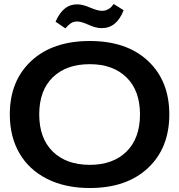

<svg xmlns="http://www.w3.org/2000/svg" viewBox="-20 -946 910 975"><path d="M436 8.8Q311 8.8 218.8 -37.8Q126.5 -84.5 78.1 -168.7Q29.8 -252.9 29.8 -365.2Q29.8 -535.2 138.7 -636.5Q247.6 -737.8 436 -737.8Q623.5 -737.8 731.7 -636.5Q839.8 -535.2 839.8 -365.2Q839.8 -194.3 731.4 -92.8Q623 8.8 436 8.8ZM179.2 -365.2Q179.2 -243.7 248 -176.3Q316.9 -108.9 436 -108.9Q554.2 -108.9 622.6 -176.5Q690.9 -244.1 690.9 -365.2Q690.9 -485.8 622.3 -553Q553.7 -620.1 436 -620.1Q316.4 -620.1 247.8 -553.2Q179.2 -486.3 179.2 -365.2ZM262.2 -835.9Q300.8 -925.8 374 -923.8Q399.4 -923.8 437.5 -907.5Q475.6 -891.1 498 -891.1Q513.2 -891.1 525.6 -897.2Q538.1 -903.3 543.9 -909.4Q549.8 -915.5 557.1 -925.8L607.9 -894Q571.8 -801.8 495.1 -803.2Q466.8 -803.2 429.7 -820.1Q392.6 -836.9 372.1 -836.9Q353.5 -836.9 340.1 -828.1Q326.7 -819.3 312 -801.8Z"/></svg>

Font: Lumene Sans Expanded
Style: Bold
Weight: 600
Width: 7
Designer: Deni Anggara
Version: Version 1.003;Glyphs 3.1.2 (3151)